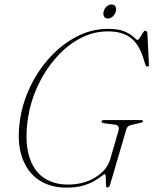

<svg xmlns="http://www.w3.org/2000/svg" viewBox="-20 -846 701 878"><path d="M473 -714Q524.5 -714 552 -701.2Q579.5 -688.5 591.8 -676Q604 -663.5 609 -663.5Q613.5 -663.5 620 -674Q626.5 -684.5 632.8 -695Q639 -705.5 643 -705.5Q652 -705.5 654 -694L661 -550Q662 -541.5 653.5 -541.5Q647.5 -541.5 645 -549.5L633.5 -586Q612.5 -649 573.8 -675.8Q535 -702.5 474 -702.5Q405.5 -702.5 344.5 -669.5Q283.5 -636.5 234.5 -580.2Q185.5 -524 152.8 -453.8Q120 -383.5 108.5 -309.5Q92.5 -204.5 111.8 -136.2Q131 -68 177.5 -35Q224 -2 290.5 -2Q362.5 -2 415.8 -34.8Q469 -67.5 483.5 -116.5L520.5 -243.5Q530.5 -273.5 505 -276L455.5 -282.5Q444 -284 444.5 -291Q444.5 -297 455.5 -297H625Q634 -297 634 -291.5Q632.5 -285.5 619 -283.5L582.5 -275Q562 -271.5 557.5 -254L483 0Q479 11.5 469 11.5Q465 11.5 464.5 -3.8Q464 -19 463.8 -34.2Q463.5 -49.5 459.5 -49.5Q455 -49.5 443.8 -40.2Q432.5 -31 412 -18.8Q391.5 -6.5 359.8 2.8Q328 12 283 12Q209.5 12 156.2 -24Q103 -60 79.8 -130Q56.5 -200 72 -301Q84 -379.5 120 -453.2Q156 -527 210.2 -585.8Q264.5 -644.5 331.8 -679.2Q399 -714 473 -714ZM473.5 -761.5Q461 -761.5 455.8 -771Q450.5 -780.5 454 -793.5Q457.5 -807 467.8 -816.2Q478 -825.5 490.5 -825.5Q503 -825.5 508 -816.2Q513 -807 509.5 -793.5Q506 -780.5 496 -771Q486 -761.5 473.5 -761.5Z"/></svg>

Font: Fraunces 72pt Thin
Style: Italic
Weight: 100
Italic angle: -16°
Version: Version 1.000;[b76b70a41]